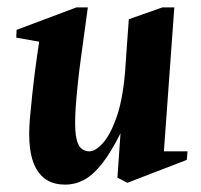

<svg xmlns="http://www.w3.org/2000/svg" viewBox="-20 -485 544 520"><path d="M155.9 15Q102 15 77.5 -29.1Q53 -73.1 61.1 -165.1Q67.4 -234.4 73.8 -284.6Q80.3 -334.9 86.1 -372.1L24.1 -383L24.9 -404.1L187.1 -465H217.9Q208.6 -395.5 199.3 -328.8Q190 -262 185 -194Q181.9 -146.2 185.2 -120.3Q188.6 -94.4 198.4 -84.7Q208.2 -75.1 222.1 -75.1Q237.9 -75.1 257.9 -96.6Q277.9 -118.1 294.9 -165.2Q311.9 -212.2 318.6 -288.1Q320.6 -318 323.4 -357.4Q326.2 -396.8 328.9 -432.9L419.9 -465H452.1L423.9 -75.1H487.9L485.9 -52L325 10.1L298 -3.9L306.4 -124.1Q280.2 -71.8 255.9 -41.1Q231.6 -10.5 207.5 2.2Q183.4 15 155.9 15Z"/></svg>

Font: Ancizar Serif Light
Style: Italic
Weight: 300
Italic angle: -4°
Designer: Cesar Puertas, Viviana Monsalve, Julian Moncada, Julian Prieto, Jose Castro, Felipe Aragon, Mariel Hernandez, Sara Alarc
Version: Version 8.100